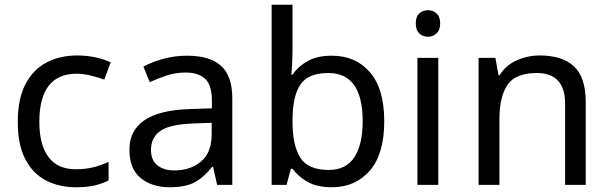

<svg xmlns="http://www.w3.org/2000/svg" viewBox="-20 -780 2572 810"><path d="M300 10Q229 10 173.5 -19Q118 -48 86.5 -109Q55 -170 55 -265Q55 -364 88 -426Q121 -488 177.5 -517Q234 -546 306 -546Q347 -546 385 -537.5Q423 -529 447 -517L420 -444Q396 -453 364 -461Q332 -469 304 -469Q146 -469 146 -266Q146 -169 184.5 -117.5Q223 -66 299 -66Q343 -66 376.5 -75Q410 -84 438 -97V-19Q411 -5 378.5 2.5Q346 10 300 10Z M768 -545Q866 -545 913 -502Q960 -459 960 -365V0H896L879 -76H875Q840 -32 801.5 -11Q763 10 695 10Q622 10 574 -28.5Q526 -67 526 -149Q526 -229 589 -272.5Q652 -316 783 -320L874 -323V-355Q874 -422 845 -448Q816 -474 763 -474Q721 -474 683 -461.5Q645 -449 612 -433L585 -499Q620 -518 668 -531.5Q716 -545 768 -545ZM794 -259Q694 -255 655.5 -227Q617 -199 617 -148Q617 -103 644.5 -82Q672 -61 715 -61Q783 -61 828 -98.5Q873 -136 873 -214V-262Z M1214 -575Q1214 -541 1212.5 -511.5Q1211 -482 1209 -465H1214Q1237 -499 1277 -522Q1317 -545 1380 -545Q1480 -545 1540.5 -475.5Q1601 -406 1601 -268Q1601 -130 1540 -60Q1479 10 1380 10Q1317 10 1277 -13Q1237 -36 1214 -68H1207L1189 0H1126V-760H1214ZM1365 -472Q1280 -472 1247 -423Q1214 -374 1214 -271V-267Q1214 -168 1246.5 -115.5Q1279 -63 1367 -63Q1439 -63 1474.5 -116Q1510 -169 1510 -269Q1510 -472 1365 -472Z M1786 -737Q1806 -737 1821.5 -723.5Q1837 -710 1837 -681Q1837 -653 1821.5 -639Q1806 -625 1786 -625Q1764 -625 1749 -639Q1734 -653 1734 -681Q1734 -710 1749 -723.5Q1764 -737 1786 -737ZM1829 -536V0H1741V-536Z M2257 -546Q2353 -546 2402 -499.5Q2451 -453 2451 -349V0H2364V-343Q2364 -472 2244 -472Q2155 -472 2121 -422Q2087 -372 2087 -278V0H1999V-536H2070L2083 -463H2088Q2114 -505 2160 -525.5Q2206 -546 2257 -546Z"/></svg>

Font: Noto Sans Lydian
Style: Regular
Weight: 400
Designer: Monotype Design Team
Foundry: Monotype Imaging Inc.
Version: Version 2.002; ttfautohint (v1.8.4.7-5d5b)